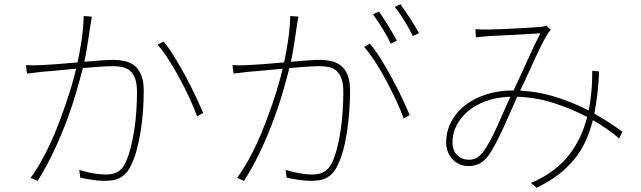

<svg xmlns="http://www.w3.org/2000/svg" viewBox="-20 -847 3040 911"><path d="M416 -768Q414 -760 413 -752Q412 -744 410 -733Q408 -724 405.5 -704.5Q403 -685 399 -660.5Q395 -636 390.5 -608Q386 -580 380 -554Q424 -558 461 -560.5Q498 -563 518 -563Q545 -563 571 -557.5Q597 -552 617 -536.5Q637 -521 649.5 -492Q662 -463 662 -416Q662 -371 658.5 -321.5Q655 -272 647.5 -224.5Q640 -177 628.5 -135Q617 -93 602 -63Q591 -39 577 -24.5Q563 -10 547.5 -2Q532 6 513.5 8.5Q495 11 475 11Q447 11 415 6Q383 1 361 -4L356 -41Q390 -30 423 -24.5Q456 -19 478 -19Q493 -19 507 -21Q521 -23 533.5 -29Q546 -35 557 -46.5Q568 -58 577 -78Q590 -107 600 -146.5Q610 -186 617 -230Q624 -274 627 -320.5Q630 -367 630 -411Q630 -449 621.5 -473Q613 -497 597.5 -510.5Q582 -524 561.5 -528.5Q541 -533 517 -533Q493 -533 454.5 -530.5Q416 -528 373 -524Q360 -472 341.5 -408.5Q323 -345 297 -275.5Q271 -206 237 -133Q203 -60 159 11L125 -3Q151 -38 175.5 -81.5Q200 -125 221.5 -172.5Q243 -220 261.5 -269Q280 -318 295.5 -363.5Q311 -409 322.5 -449.5Q334 -490 341 -521Q290 -516 245.5 -512Q201 -508 176 -506Q163 -504 143.5 -502Q124 -500 108 -498L103 -538Q123 -537 138.5 -537Q154 -537 174 -538Q200 -539 247.5 -542.5Q295 -546 348 -551Q359 -601 367.5 -659Q376 -717 377 -771ZM756 -650Q780 -622 807 -578Q834 -534 860 -486Q886 -438 908 -391Q930 -344 944 -311L915 -295Q903 -330 881.5 -376.5Q860 -423 834.5 -471Q809 -519 781 -562.5Q753 -606 728 -635Z M1834 -640Q1827 -655 1817 -673.5Q1807 -692 1795.5 -710.5Q1784 -729 1772 -747Q1760 -765 1750 -779L1778 -792Q1787 -779 1798.5 -762Q1810 -745 1821.5 -726.5Q1833 -708 1843.5 -689Q1854 -670 1863 -654ZM1396 -768Q1394 -760 1393 -752Q1392 -744 1390 -733Q1388 -724 1385.5 -704.5Q1383 -685 1379 -660.5Q1375 -636 1370.5 -608Q1366 -580 1360 -554Q1404 -558 1441 -560.5Q1478 -563 1498 -563Q1525 -563 1550.5 -557.5Q1576 -552 1596.5 -536.5Q1617 -521 1629 -492Q1641 -463 1641 -416Q1641 -371 1637.5 -321.5Q1634 -272 1627 -224.5Q1620 -177 1608.5 -135Q1597 -93 1582 -63Q1571 -39 1557 -24.5Q1543 -10 1527.5 -2Q1512 6 1493.5 8.5Q1475 11 1455 11Q1427 11 1395 6Q1363 1 1340 -4L1335 -41Q1370 -30 1403 -24.5Q1436 -19 1458 -19Q1473 -19 1486.5 -21Q1500 -23 1512.5 -29Q1525 -35 1536 -46.5Q1547 -58 1557 -78Q1570 -107 1580 -146.5Q1590 -186 1596.5 -230Q1603 -274 1606 -320.5Q1609 -367 1609 -411Q1609 -449 1600.5 -473Q1592 -497 1577 -510.5Q1562 -524 1541.5 -528.5Q1521 -533 1497 -533Q1473 -533 1434.5 -530.5Q1396 -528 1353 -524Q1340 -472 1321.5 -408.5Q1303 -345 1277 -275.5Q1251 -206 1217 -133Q1183 -60 1138 11L1105 -3Q1131 -38 1155.5 -81.5Q1180 -125 1201.5 -172.5Q1223 -220 1241.5 -269Q1260 -318 1275.5 -363.5Q1291 -409 1302.5 -449.5Q1314 -490 1321 -521Q1270 -516 1225.5 -512Q1181 -508 1156 -506Q1142 -504 1123 -502Q1104 -500 1088 -498L1083 -538Q1103 -537 1118.5 -537Q1134 -537 1154 -538Q1180 -539 1227.5 -542.5Q1275 -546 1328 -551Q1339 -601 1347.5 -659Q1356 -717 1357 -771ZM1735 -640Q1759 -612 1786.5 -568Q1814 -524 1840 -476Q1866 -428 1888 -381Q1910 -334 1924 -301L1895 -285Q1883 -320 1861.5 -366.5Q1840 -413 1814.5 -461Q1789 -509 1761 -552.5Q1733 -596 1708 -624ZM1880 -827Q1890 -813 1902 -795.5Q1914 -778 1926 -759.5Q1938 -741 1949 -723Q1960 -705 1968 -690L1939 -676Q1922 -710 1899 -748Q1876 -786 1853 -814Z M2271 -124Q2287 -145 2304 -176.5Q2321 -208 2337.5 -244Q2354 -280 2370 -317.5Q2386 -355 2402 -388Q2336 -386 2285 -367Q2234 -348 2199 -318Q2164 -288 2145.5 -250.5Q2127 -213 2127 -173Q2127 -131 2150.5 -110Q2174 -89 2203 -89Q2223 -89 2238 -96Q2253 -103 2271 -124ZM2918 -190Q2866 -235 2793 -277Q2779 -222 2757.5 -175.5Q2736 -129 2703.5 -89.5Q2671 -50 2627.5 -17Q2584 16 2526 44L2499 21Q2559 -4 2604 -38Q2649 -72 2680.5 -112.5Q2712 -153 2733 -198.5Q2754 -244 2766 -292Q2694 -330 2609.5 -357.5Q2525 -385 2434 -388Q2419 -355 2402 -315.5Q2385 -276 2367 -237.5Q2349 -199 2331.5 -165.5Q2314 -132 2299 -111Q2276 -80 2252.5 -69.5Q2229 -59 2203 -59Q2180 -59 2161 -67.5Q2142 -76 2127.5 -91Q2113 -106 2105 -126.5Q2097 -147 2097 -171Q2097 -223 2120.5 -268.5Q2144 -314 2186 -347Q2228 -380 2287 -399Q2346 -418 2417 -418Q2450 -488 2482 -559.5Q2514 -631 2544 -689Q2529 -688 2496 -686Q2463 -684 2426 -682Q2389 -680 2355 -678.5Q2321 -677 2304 -676Q2287 -674 2270.5 -673Q2254 -672 2238 -670L2236 -709Q2253 -707 2270 -707Q2287 -707 2302 -707Q2320 -707 2354.5 -708.5Q2389 -710 2426 -712Q2463 -714 2495.5 -716Q2528 -718 2542 -719Q2558 -720 2572 -725L2594 -706Q2589 -701 2584.5 -695.5Q2580 -690 2575 -680Q2564 -663 2549.5 -634Q2535 -605 2518.5 -569Q2502 -533 2484 -493.5Q2466 -454 2448 -417Q2539 -412 2621 -385.5Q2703 -359 2773 -323Q2779 -352 2782.5 -380Q2786 -408 2788 -437Q2789 -449 2789.5 -468.5Q2790 -488 2790 -511L2823 -508Q2820 -451 2814.5 -402Q2809 -353 2800 -308Q2839 -286 2872.5 -264Q2906 -242 2933 -222Z"/></svg>

Font: SpoqaHanSansJP-Thin
Style: Regular
Weight: 250
Designer: [Source Han Sans]
Ryoko NISHIZUKA  (kana & ideographs); Paul D. Hunt (Latin, Greek & Cyrillic); Wenlong ZHANG  (bopomofo
Foundry: Spoqa (http://bi.spoqa.com)
Version: Version 1.002.20150607